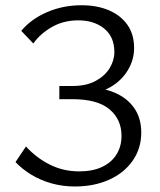

<svg xmlns="http://www.w3.org/2000/svg" viewBox="-20 -687 597 717"><path d="M259.6 9.4Q214.2 9.4 173.1 -2Q132.1 -13.5 97.8 -34.1Q63.5 -54.8 37.9 -81.7L77 -140.1Q115.1 -97.9 165.6 -72.5Q216.1 -47 275.5 -47Q325.8 -47 361.1 -63.6Q396.5 -80.3 415.1 -110.3Q433.8 -140.3 433.8 -179.6Q433.8 -241.1 388.8 -278.9Q343.8 -316.6 250.7 -316.6H201.6V-365.9H250.7Q302.3 -365.9 337 -384.7Q371.8 -403.5 389.5 -432.6Q407.1 -461.8 407.1 -492.6Q407.1 -549.3 369.4 -580.1Q331.6 -611 272.2 -611Q217.5 -611 174.1 -586.3Q130.8 -561.5 104.3 -524.6L59.4 -571.8Q96.1 -615.8 155.7 -641.6Q215.3 -667.4 284.2 -667.4Q342.5 -667.4 386.6 -648.6Q430.7 -629.8 455.8 -594.3Q480.8 -558.8 480.8 -507.4Q480.8 -463.5 457.2 -424.5Q433.6 -385.4 391.6 -361.3Q349.6 -337.3 292.9 -337.3V-361.6Q359.1 -361.6 407 -341.5Q454.9 -321.3 481.2 -283.5Q507.5 -245.8 507.5 -192.2Q507.5 -132.9 475.6 -87Q443.6 -41.2 387.5 -15.9Q331.5 9.4 259.6 9.4Z"/></svg>

Font: Ysabeau
Style: Bold
Weight: 700
Designer: Christian Thalmann (Catharsis Fonts)
Version: Version 2.000;gftools[0.9.27.dev2+g8671c4b]